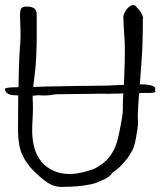

<svg xmlns="http://www.w3.org/2000/svg" viewBox="-21 -726 635 758"><path d="M358 -4Q337 3 310 6.5Q283 10 257.5 11Q232 12 222 12Q192 12 167 -5Q142 -22 124 -40Q102 -60 88.5 -78.5Q75 -97 66.5 -116Q58 -135 54.5 -157Q51 -179 50 -207Q50 -277 51 -349Q44 -350 38 -350Q16 -350 5 -360Q-2 -368 -1 -376V-377Q13 -381 25 -381L52 -382Q54 -505 59 -556Q60 -567 60 -578.5Q60 -590 60 -604Q60 -619 59 -634.5Q58 -650 58 -668Q58 -683 62 -691.5Q66 -700 84 -700Q104 -700 114 -693Q124 -686 124 -667Q124 -621 124 -574Q123 -492 118 -449Q116 -431 114 -415L110 -383H126Q160 -385 197 -385Q233 -386 266.5 -386.5Q300 -387 319 -387Q358 -387 398 -388Q434 -390 468 -391Q469 -414 470 -437Q472 -484 472 -532Q472 -548 470 -580L468 -612Q466 -644 466 -660Q466 -665 469.5 -673Q473 -681 478.5 -688.5Q484 -696 491 -701Q498 -706 504 -706Q511 -706 516 -701Q518 -699 519.5 -696.5Q521 -694 523 -693Q532 -683 535.5 -677Q539 -671 543 -661Q544 -659 544 -657Q544 -656 543.5 -654.5Q543 -653 543 -650Q543 -553 538 -487Q534 -430 531 -393Q536 -393 541 -393Q559 -393 575 -389Q592 -384 592 -377L591 -366Q600 -361 572 -359H542Q535 -359 528 -358Q526 -332 526 -327Q525 -310 524 -295Q523 -280 523 -266Q523 -260 523.5 -254.5Q524 -249 524 -242Q524 -233 521.5 -215.5Q519 -198 515.5 -179.5Q512 -161 507 -145Q504 -136 496 -123L491 -115L489 -112Q487 -109 485 -105.5Q483 -102 481 -100Q472 -90 464 -80Q450 -64 446 -62Q440 -57 434 -52Q424 -46 422 -43Q414 -30 395 -20ZM108 -348Q108 -343 108 -334Q109 -321 109 -299Q109 -277 107.5 -254Q106 -231 106 -210Q106 -174 114.5 -143Q123 -112 141.5 -89Q160 -66 188.5 -52.5Q217 -39 256 -39Q265 -39 280 -41Q295 -43 310.5 -47Q326 -51 341 -56Q356 -61 366 -68Q404 -90 425 -128Q442 -157 451 -209Q453 -220 455.5 -231.5Q458 -243 460 -257Q462 -267 463 -277Q464 -287 464 -298Q464 -311 464 -322Q464 -333 465 -343Q465 -350 466 -357Q389 -355 376 -356Q345 -356 209 -354Q187 -353 181 -351Q168 -349 148 -349Q135 -350 134 -350Q124 -350 119 -349Q114 -348 108 -348Z"/></svg>

Font: ToneOZ-Pinyin-Tsuipita-TC
Style: Regular
Weight: 400
Designer: ÂÆ£ÂøóÂáåJeffrey Xuan(jeffreyx@gmail.com, ToneOZ.com) ÈòøÂù§(cjkFonts)
Foundry: ToneOZ
Version: Version 0.24071